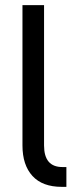

<svg xmlns="http://www.w3.org/2000/svg" viewBox="-20 -727 312 747"><path d="M222.7 -77.1H238.3V0H220.7Q145 0 106.2 -42.5Q67.4 -85 67.4 -161.1V-707H151.4V-161.1Q151.4 -77.1 222.7 -77.1Z"/></svg>

Font: Pretendard JP
Style: Regular
Weight: 400
Designer: Base glyphs from Inter by Rasmus Andersson; Hangeul glyphs from Noto Sans CJK(Source Han Sans) by Jang Soo-young and Kan
Foundry: Kil Hyung-jin
Version: Version 1.309